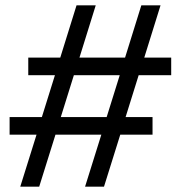

<svg xmlns="http://www.w3.org/2000/svg" viewBox="-20 -700 678 720"><path d="M299 0 360 -195H188L127 0H56L117 -195H16V-261H137L186 -418H86V-484H206L267 -680H339L278 -484H449L510 -680H582L521 -484H622V-418H500L451 -261H552V-195H431L370 0ZM208 -261H380L429 -418H257Z"/></svg>

Font: Inria Sans
Style: Regular
Weight: 400
Designer: Black Foundry Team
Foundry: Black Foundry
Version: Version 1.2; ttfautohint (v1.8.3)